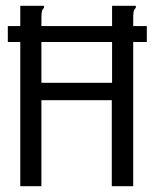

<svg xmlns="http://www.w3.org/2000/svg" viewBox="-20 -643 540 663"><path d="M7 -498V-553H50V-623H132V-616Q126 -610 124.5 -603Q123 -596 123 -579V-553H367V-623H449V-616Q443 -610 441.5 -603Q440 -596 440 -579V-553H487V-498H440V0H366V-297H123V0H50V-498ZM123 -357H367V-498H123Z"/></svg>

Font: Inconsolata Nerd Font Mono
Style: Regular
Weight: 400
Monospace: yes
Designer: Raph Levien, Cyreal, Brenton Simpson
Foundry: Raph Levien, Cyreal, Google
Version: Version 3.000; ttfautohint (v1.8.3);Nerd Fonts 3.0.2